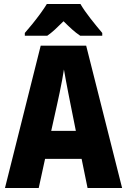

<svg xmlns="http://www.w3.org/2000/svg" viewBox="-20 -947 640 967"><path d="M5 0 185 -717H414L595 0H421L391 -147H207L175 0ZM268 -423 238 -288H362L335 -423Q330 -449 323.5 -481Q317 -513 311.5 -544Q306 -575 302 -597Q299 -575 293 -544Q287 -513 280.5 -481Q274 -449 268 -423ZM105 -781Q121 -799 142.5 -825.5Q164 -852 184 -879.5Q204 -907 216 -927H385Q405 -893 436 -853.5Q467 -814 495 -781V-767H384Q363 -781 343 -799Q323 -817 300 -840Q276 -816 257 -798.5Q238 -781 218 -767H105Z"/></svg>

Font: Noto Sans Mono Black
Style: Regular
Weight: 900
Designer: Monotype Design Team
Foundry: Monotype Imaging Inc.
Version: Version 2.014